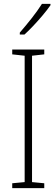

<svg xmlns="http://www.w3.org/2000/svg" viewBox="-20 -969 291 989"><path d="M208 0H43V-25L107 -31V-682L43 -689V-714H208V-689L145 -682V-31L208 -25ZM240 -942Q224 -919 200.5 -891Q177 -863 152 -836.5Q127 -810 106 -791H82V-801Q114 -838 143.5 -875.5Q173 -913 196 -949H240Z"/></svg>

Font: Noto Sans Telugu Condensed ExtraLight
Style: Regular
Weight: 200
Width: 3
Designer: Jelle Bosma - Monotype Design Team
Foundry: Monotype Imaging Inc.
Version: Version 2.005; ttfautohint (v1.8.4.7-5d5b)